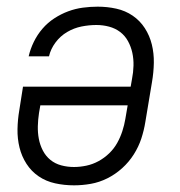

<svg xmlns="http://www.w3.org/2000/svg" viewBox="-20 -548 540 576"><path d="M202 8Q173 8 145.5 2Q118 -4 96 -19Q74 -34 59.5 -56.5Q45 -79 38.5 -105.5Q32 -132 32.5 -160.5Q33 -189 38 -218L49 -288H372L376 -311Q380 -331 380.5 -351Q381 -371 377 -389.5Q373 -408 364 -424.5Q355 -441 340.5 -452Q326 -463 307.5 -468Q289 -473 269 -473Q247 -473 224.5 -468.5Q202 -464 181.5 -452Q161 -440 146.5 -420.5Q132 -401 127 -379H66Q71 -401 81.5 -422.5Q92 -444 107.5 -462Q123 -480 143 -493Q163 -506 184.5 -514Q206 -522 228.5 -525Q251 -528 273 -528Q302 -528 329 -522Q356 -516 378 -501Q400 -486 414.5 -463.5Q429 -441 435.5 -414.5Q442 -388 441.5 -359.5Q441 -331 436 -302L416 -182Q412 -157 404 -132.5Q396 -108 381.5 -85Q367 -62 346.5 -43.5Q326 -25 302 -13Q278 -1 252.5 3.5Q227 8 202 8ZM202 -47Q220 -47 239 -51Q258 -55 275.5 -64.5Q293 -74 307.5 -88Q322 -102 331.5 -119Q341 -136 347 -154.5Q353 -173 356 -191L363 -232H101L97 -209Q94 -189 93.5 -169.5Q93 -150 96.5 -131.5Q100 -113 108.5 -96.5Q117 -80 131 -68.5Q145 -57 163.5 -52Q182 -47 202 -47Z"/></svg>

Font: Iosevka Term Curly Lt Obl
Style: Regular
Weight: 300
Italic angle: -9°
Designer: Belleve Invis
Foundry: Belleve Invis
Version: Version 32.3.0